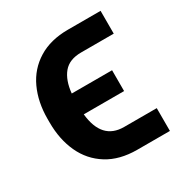

<svg xmlns="http://www.w3.org/2000/svg" viewBox="-131 -633 709 741"><g transform="rotate(-30 223.5 -262.5)"><path d="M417 -96.7V4.9H271.5Q193.4 4.9 139.4 -28.8Q85.4 -62.5 58.3 -121.3Q31.2 -180.2 31.2 -254.9V-271.5Q31.2 -346.2 58.3 -404.8Q85.4 -463.4 139.6 -496.8Q193.8 -530.3 271.5 -530.3H417V-428.7H271.5Q218.8 -428.7 192.6 -397.2Q166.5 -365.7 161.1 -309.6H340.8V-216.8H161.1Q173.3 -96.7 271.5 -96.7Z"/></g></svg>

Font: Pretendard SemiBold
Style: Regular
Weight: 600
Designer: Base glyphs from Inter by Rasmus Andersson; Hangeul glyphs from Noto Sans CJK(Source Han Sans) by Jang Soo-young and Kan
Foundry: Kil Hyung-jin
Version: Version 1.309